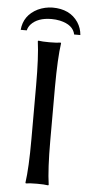

<svg xmlns="http://www.w3.org/2000/svg" viewBox="-56 -836 406 872"><g transform="rotate(5 147.0 -400.0)"><path d="M12.2 -689.9Q18.1 -756.8 81.5 -788.1Q113.3 -802.7 147.9 -803.2Q227.1 -803.2 264.6 -747.6Q281.7 -721.7 284.2 -689.9H255.9Q247.1 -733.4 186 -747.1Q167.5 -751 147.9 -751Q84.5 -751 53.7 -716.8Q43 -704.1 40 -689.9ZM104 -444.8Q104 -573.7 94.2 -645L96.2 -647.9Q114.3 -645 147 -645Q179.7 -645 198.2 -647.9L200.2 -645Q190.4 -578.1 189.9 -444.8V-200.2Q189.9 -71.3 200.2 0L198.2 2.9Q180.2 0 147 0Q114.3 0 96.2 2.9L94.2 0Q104 -68.4 104 -200.2Z"/></g></svg>

Font: Linux Biolinum Capitals O
Style: Small Caps
Weight: 400
Designer: Philipp H. Poll
Foundry: Philipp H. Poll
Version: Version 1.0.4